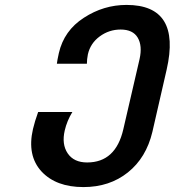

<svg xmlns="http://www.w3.org/2000/svg" viewBox="-20 -760 710 780"><path d="M470 -640Q423 -640 385 -612Q347 -584 337 -539Q333 -519 333 -501H211Q212 -512 219 -544Q240 -636 321 -688Q401 -740 494 -740Q717 -740 657 -477L599 -224Q574 -119 499.5 -59.5Q425 0 319 0Q208 0 149 -63Q89 -128 114 -236Q121 -266 135 -305H274Q252 -269 243 -230Q230 -174 255 -137Q280 -100 334 -100Q450 -100 481 -235L547 -520Q559 -574 539.5 -607Q520 -640 470 -640Z"/></svg>

Font: Miedinger
Style: Bold-Italic
Weight: 700
Italic angle: -13°
Version: Version 001.000